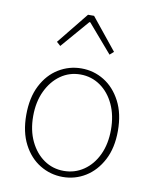

<svg xmlns="http://www.w3.org/2000/svg" viewBox="-84 -800 700 875"><g transform="rotate(10 266.0 -362.0)"><path d="M266 12Q209 12 160.5 -17.5Q112 -47 83 -103Q54 -159 54 -238Q54 -318 83 -374.5Q112 -431 160.5 -460.5Q209 -490 266 -490Q323 -490 371 -460.5Q419 -431 448.5 -374.5Q478 -318 478 -238Q478 -159 448.5 -103Q419 -47 371 -17.5Q323 12 266 12ZM266 -16Q317 -16 358 -44Q399 -72 422.5 -122Q446 -172 446 -238Q446 -304 422.5 -354.5Q399 -405 358 -433.5Q317 -462 266 -462Q215 -462 174.5 -433.5Q134 -405 110 -354.5Q86 -304 86 -238Q86 -172 110 -122Q134 -72 174.5 -44Q215 -16 266 -16ZM152 -574 134 -590 252 -736H280L398 -590L380 -574L268 -704H264Z"/></g></svg>

Font: Source Sans 3 Variable
Style: Regular
Weight: 200
Designer: Paul D. Hunt
Foundry: Adobe Systems Incorporated
Version: Version 3.026